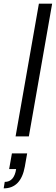

<svg xmlns="http://www.w3.org/2000/svg" viewBox="-61 -743 304 1046"><path d="M23.9 0 150.9 -723.1H223.1L96.2 0ZM-41 283.2 -35.2 248Q16.1 248 26.9 178.2H-11.2L3.9 92.8H86.9L74.2 165Q52.7 283.2 -41 283.2Z"/></svg>

Font: Archivo Light
Style: Italic
Weight: 300
Italic angle: -10°
Designer: Hector Gatti
Foundry: Omnibus-Type
Version: Version 2.001